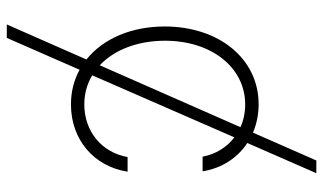

<svg xmlns="http://www.w3.org/2000/svg" viewBox="-217 -550 972 578"><g transform="rotate(90 269.0 -261.0)"><path d="M501.4 -727.3H463.1L379.3 -536.6C353.3 -547.6 324.6 -553.6 294 -553.6C155.9 -553.6 59.7 -432.9 59.7 -271C59.7 -169.7 96.9 -84.9 159.1 -35.2L53.6 204.5H94.1L190 -14.6C220.5 2.1 255.7 11.4 294.4 11.4C400.9 11.4 481.2 -58.2 496.8 -159.1H452.8C438.6 -79.9 374.3 -28.8 294.4 -28.8C261.7 -28.8 232.2 -37.3 206.7 -52.6L393.5 -480.5C423.7 -457.7 444.2 -424 451.7 -384.9H495.7C486.5 -442.8 455.3 -490.1 410.5 -519.5ZM362.9 -498.9 176.5 -75.3C130.3 -118.6 102.6 -188.9 102.6 -271.7C102.6 -412.3 183.6 -513.1 294.4 -513.1C319.2 -513.1 342.3 -508.2 362.9 -498.9Z"/></g></svg>

Font: Karasuma Gothic
Style: Thin
Weight: 200
Designer: Rasmus Andersson / Ryoko Ishizuka
Foundry: rsms
Version: Version 1.00